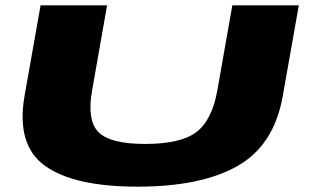

<svg xmlns="http://www.w3.org/2000/svg" viewBox="-20 -695 1164 719"><path d="M495.5 4Q257 4 148.5 -74Q40 -152 72 -336.5L132 -675H381L325 -357Q305 -246 348 -201Q391 -156 523.5 -156Q657 -156 715.5 -200.5Q774 -245 794 -357L850 -675H1099L1039 -336.5Q1007 -152 870.5 -74Q734 4 495.5 4Z"/></svg>

Font: Anybody UltraExpanded ExtraBold
Style: Italic
Weight: 800
Width: 9
Italic angle: -10°
Designer: Tyler Finck
Foundry: Etcetera Type Company
Version: Version 1.010; ttfautohint (v1.8.3) -l 8 -r 50 -G 200 -x 14 